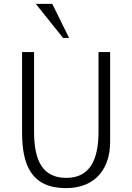

<svg xmlns="http://www.w3.org/2000/svg" viewBox="-20 -959 682 992"><path d="M94 -274C94 -107 142 13 321 13C478 13 549 -94 549 -225V-690H489V-279C489 -136 446 -40 323 -40C201 -40 156 -127 156 -279V-690H94ZM306 -763H337L250 -939H165Z"/></svg>

Font: Repo Light
Style: Regular
Weight: 300
Designer: Stefan Peev
Foundry: Context Ltd
Version: Version 001.502